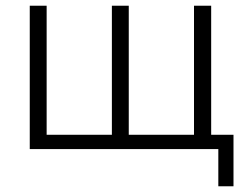

<svg xmlns="http://www.w3.org/2000/svg" viewBox="-20 -521 867 671"><path d="M743 130H796V-50H718V-501H658V-50H430V-501H371V-50H143V-501H84V0H743Z"/></svg>

Font: Poppy and Pepper Light
Style: Regular
Weight: 300
Designer: Thy Ha
Foundry: Thy Ha
Version: Version 0.001;Glyphs 3.2 (3227)